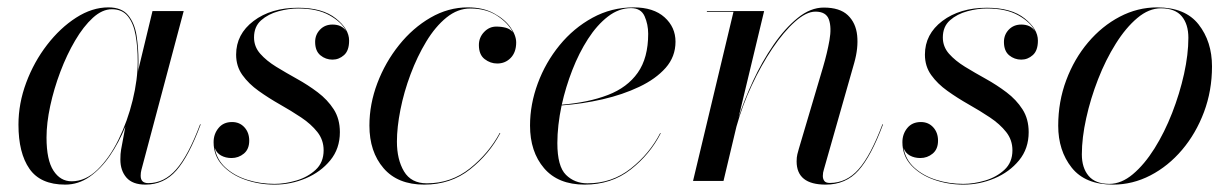

<svg xmlns="http://www.w3.org/2000/svg" viewBox="-20 -490 3338 520"><path d="M355 -324Q355 -310.5 354 -296L355 -302.5L393 -460H477.5L363 -30Q361 -22.5 361 -14Q361 6 381.5 6Q424.5 6 457.2 -31.2Q490 -68.5 522 -153.5L523.5 -153Q491.5 -67 457.8 -28.5Q424 10 374 10Q339 10 322.5 -9Q306 -28 306 -58Q306 -74 308 -85L319.5 -147Q302 -104 277.8 -68.5Q253.5 -33 223 -11.5Q192.5 10 156.5 10Q89.5 10 59.8 -32.8Q30 -75.5 30 -152.5Q30 -210 51 -266.2Q72 -322.5 107.5 -368.5Q143 -414.5 186.2 -442.2Q229.5 -470 273.5 -470Q309.5 -470 327 -448.8Q344.5 -427.5 349.8 -394Q355 -360.5 355 -324ZM353 -324Q353 -363 347.2 -395Q341.5 -427 326.2 -446Q311 -465 283 -465Q257 -465 231.5 -441.8Q206 -418.5 183.5 -380.2Q161 -342 143.5 -295.8Q126 -249.5 116 -203Q106 -156.5 106 -117.5Q106 -56.5 124.8 -27.8Q143.5 1 174 1Q211.5 1 244 -30.5Q276.5 -62 301 -112Q325.5 -162 339.2 -218.2Q353 -274.5 353 -324Z M900.5 -132Q900.5 -87.5 874.5 -55.8Q848.5 -24 808 -7Q767.5 10 724 10Q682 10 644.2 -3.2Q606.5 -16.5 582.5 -42.2Q558.5 -68 558.5 -105Q558.5 -127 571.8 -143.2Q585 -159.5 608.5 -159.5Q629 -159.5 642 -145.2Q655 -131 655 -109Q655 -86 640.5 -74Q626 -62 607 -62Q591 -62 578.8 -68.8Q566.5 -75.5 561.5 -89.5Q567 -57.5 591 -35.8Q615 -14 650 -3Q685 8 723.5 8Q751.5 8 782.2 -1Q813 -10 834.8 -30Q856.5 -50 856.5 -83Q856.5 -111 839.5 -132.5Q822.5 -154 795.5 -172Q768.5 -190 738 -207.2Q707.5 -224.5 680.5 -243.8Q653.5 -263 636.5 -286.8Q619.5 -310.5 619.5 -342Q619.5 -397.5 666.8 -433.2Q714 -469 787.5 -469Q853.5 -469 889.5 -440.2Q925.5 -411.5 925.5 -380Q925.5 -353 911.8 -340.8Q898 -328.5 880.5 -328.5Q862 -328.5 847.8 -340.2Q833.5 -352 833.5 -376.5Q833.5 -396 846.8 -409.8Q860 -423.5 880.5 -423.5Q905.5 -423.5 917.5 -406Q905.5 -430 872.5 -448.5Q839.5 -467 787.5 -467Q762 -467 734.2 -459.5Q706.5 -452 687.2 -435Q668 -418 668 -388.5Q668 -363.5 684.8 -344.5Q701.5 -325.5 728 -309.2Q754.5 -293 784.2 -276.5Q814 -260 840.5 -240Q867 -220 883.8 -194Q900.5 -168 900.5 -132Z M1335 -129.5Q1305.5 -73 1253.2 -31.5Q1201 10 1129 10Q1057 10 1018.8 -34.5Q980.5 -79 980.5 -150Q980.5 -208 1002 -264.8Q1023.5 -321.5 1060.8 -368Q1098 -414.5 1146 -442.2Q1194 -470 1247 -470Q1288 -470 1317.2 -454.2Q1346.5 -438.5 1362.2 -416.5Q1378 -394.5 1378 -375Q1378 -348.5 1363.2 -333.2Q1348.5 -318 1326.5 -318Q1308 -318 1292.5 -330Q1277 -342 1277 -368Q1277 -388.5 1291 -403.2Q1305 -418 1324 -418Q1338 -418 1350 -414.8Q1362 -411.5 1369 -402.5Q1357 -427 1327 -447Q1297 -467 1253.5 -467Q1219.5 -467 1189.2 -442.5Q1159 -418 1134.5 -377.5Q1110 -337 1092 -289Q1074 -241 1064.5 -193Q1055 -145 1055 -106.5Q1055 -58 1074.2 -25.8Q1093.5 6.5 1136 6.5Q1202 6.5 1252.8 -34Q1303.5 -74.5 1333.5 -130Z M1489.5 -102.5Q1489.5 -39.5 1512.8 -16.5Q1536 6.5 1571 6.5Q1637.5 6.5 1688.2 -33.5Q1739 -73.5 1768 -129.5L1769.5 -129Q1740.5 -72 1688.2 -31Q1636 10 1563.5 10Q1491.5 10 1453.5 -34.5Q1415.5 -79 1415.5 -150Q1415.5 -207.5 1436.5 -264.2Q1457.5 -321 1495.5 -367.5Q1533.5 -414 1584.8 -442Q1636 -470 1696 -470Q1750 -470 1779.8 -443.2Q1809.5 -416.5 1809.5 -377Q1809.5 -336.5 1782.8 -306.2Q1756 -276 1711.2 -254.8Q1666.5 -233.5 1611.8 -221Q1557 -208.5 1501 -204.5Q1489.5 -149.5 1489.5 -102.5ZM1689 -468Q1656 -468 1626.5 -445.2Q1597 -422.5 1572.5 -384.5Q1548 -346.5 1530 -300.2Q1512 -254 1501.5 -206.5Q1574 -212.5 1626.5 -232.8Q1679 -253 1707.2 -293Q1735.5 -333 1735.5 -398.5Q1735.5 -424 1725.8 -446Q1716 -468 1689 -468Z M1966.5 -458H1894.5V-460H2049.5L1980.5 -172.5Q1995.5 -219 2019.5 -270.8Q2043.5 -322.5 2074.5 -367.8Q2105.5 -413 2140.2 -441.2Q2175 -469.5 2211 -469.5Q2254.5 -469.5 2276.2 -448.8Q2298 -428 2301.5 -394Q2305 -360 2293.5 -319.5L2211.5 -31.5Q2208.5 -22.5 2208.5 -13.5Q2208.5 -5.5 2212.5 0Q2216.5 5.5 2227.5 5.5Q2272.5 5.5 2305.2 -31.5Q2338 -68.5 2370 -153.5L2371.5 -153Q2339.5 -67 2305.2 -28.5Q2271 10 2216 10Q2137.5 10 2137.5 -53Q2137.5 -64 2139.5 -72.2Q2141.5 -80.5 2143.5 -87L2209 -308Q2220.5 -347 2226.5 -381.2Q2232.5 -415.5 2225 -437Q2217.5 -458.5 2188.5 -458.5Q2163.5 -458.5 2133 -431.2Q2102.5 -404 2072 -358.8Q2041.5 -313.5 2015.8 -258.2Q1990 -203 1974.5 -147L1939.5 0H1857Z M2766 -132Q2766 -87.5 2740 -55.8Q2714 -24 2673.5 -7Q2633 10 2589.5 10Q2547.5 10 2509.8 -3.2Q2472 -16.5 2448 -42.2Q2424 -68 2424 -105Q2424 -127 2437.2 -143.2Q2450.5 -159.5 2474 -159.5Q2494.5 -159.5 2507.5 -145.2Q2520.5 -131 2520.5 -109Q2520.5 -86 2506 -74Q2491.5 -62 2472.5 -62Q2456.5 -62 2444.2 -68.8Q2432 -75.5 2427 -89.5Q2432.5 -57.5 2456.5 -35.8Q2480.5 -14 2515.5 -3Q2550.5 8 2589 8Q2617 8 2647.8 -1Q2678.5 -10 2700.2 -30Q2722 -50 2722 -83Q2722 -111 2705 -132.5Q2688 -154 2661 -172Q2634 -190 2603.5 -207.2Q2573 -224.5 2546 -243.8Q2519 -263 2502 -286.8Q2485 -310.5 2485 -342Q2485 -397.5 2532.2 -433.2Q2579.5 -469 2653 -469Q2719 -469 2755 -440.2Q2791 -411.5 2791 -380Q2791 -353 2777.2 -340.8Q2763.5 -328.5 2746 -328.5Q2727.5 -328.5 2713.2 -340.2Q2699 -352 2699 -376.5Q2699 -396 2712.2 -409.8Q2725.5 -423.5 2746 -423.5Q2771 -423.5 2783 -406Q2771 -430 2738 -448.5Q2705 -467 2653 -467Q2627.5 -467 2599.8 -459.5Q2572 -452 2552.8 -435Q2533.5 -418 2533.5 -388.5Q2533.5 -363.5 2550.2 -344.5Q2567 -325.5 2593.5 -309.2Q2620 -293 2649.8 -276.5Q2679.5 -260 2706 -240Q2732.5 -220 2749.2 -194Q2766 -168 2766 -132Z M2994.5 10Q2919 10 2882.5 -36Q2846 -82 2846 -149.5Q2846 -215 2867.8 -273Q2889.5 -331 2927 -375.2Q2964.5 -419.5 3012.8 -444.8Q3061 -470 3114 -470Q3190 -470 3226.2 -423.8Q3262.5 -377.5 3262.5 -310Q3262.5 -244.5 3240.8 -186.5Q3219 -128.5 3181.5 -84.2Q3144 -40 3095.8 -15Q3047.5 10 2994.5 10ZM2984.5 8Q3017 8 3048.2 -18.2Q3079.5 -44.5 3106.8 -88Q3134 -131.5 3154.5 -184Q3175 -236.5 3186.8 -289.8Q3198.5 -343 3198.5 -387.5Q3198.5 -424.5 3180.5 -446Q3162.5 -467.5 3124 -467.5Q3091.5 -467.5 3060.2 -441.2Q3029 -415 3001.8 -371.5Q2974.5 -328 2954 -275.5Q2933.5 -223 2921.8 -169.8Q2910 -116.5 2910 -72Q2910 -35.5 2928.2 -13.8Q2946.5 8 2984.5 8Z"/></svg>

Font: Bodoni* 96pt
Style: Italic
Weight: 400
Italic angle: -13°
Version: Version 2.3